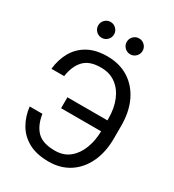

<svg xmlns="http://www.w3.org/2000/svg" viewBox="-220 -1056 1079 1189"><g transform="rotate(30 319.5 -461.5)"><path d="M43.9 -227.5H134.8Q146.5 -150.9 186.8 -109.6Q227.1 -68.4 315.4 -68.4Q377 -68.4 418.5 -102.3Q460 -136.2 481.4 -192.4Q502.9 -248.5 503.9 -315.4H217.8V-393.6H503.9V-403.3Q504.4 -479 480.7 -536.1Q457 -593.3 412.8 -625.5Q368.7 -657.7 306.6 -657.2Q225.6 -657.7 185.5 -615.2Q145.5 -572.8 134.8 -497.1H43.9Q51.3 -566.9 82.3 -621.1Q113.3 -675.3 169.2 -706.3Q225.1 -737.3 306.6 -737.3Q395.5 -737.3 460.2 -695.8Q524.9 -654.3 560.1 -579.8Q595.2 -505.4 594.7 -405.3V-321.3Q595.2 -221.2 560.5 -146.7Q525.9 -72.3 462.9 -31.2Q399.9 9.8 315.4 9.8Q228.5 9.8 171.1 -21.7Q113.8 -53.2 82.8 -106.9Q51.8 -160.6 43.9 -227.5ZM216.8 -818.4Q193.4 -818.4 176.8 -835Q160.2 -851.6 160.2 -875Q160.2 -898.4 176.8 -915Q193.4 -931.6 216.8 -931.6Q240.2 -931.6 256.8 -915Q273.4 -898.4 273.4 -875Q273.4 -851.6 256.8 -835Q240.2 -818.4 216.8 -818.4ZM420.9 -818.4Q397.5 -818.4 380.9 -835Q364.3 -851.6 364.3 -875Q364.3 -898.4 380.9 -915Q397.5 -931.6 420.9 -931.6Q444.3 -931.6 460.9 -915Q477.5 -898.4 477.5 -875Q477.5 -851.6 460.9 -835Q444.3 -818.4 420.9 -818.4Z"/></g></svg>

Font: Inter Display
Style: Regular
Weight: 400
Designer: Rasmus Andersson
Foundry: rsms
Version: Version 4.000;git-37864ae